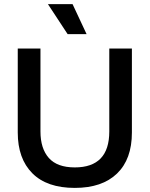

<svg xmlns="http://www.w3.org/2000/svg" viewBox="-20 -895 724 929"><path d="M307.1 -730 211.9 -875H331.1L398.9 -730ZM341.8 14.2Q207 14.2 136.5 -56.6Q65.9 -127.4 65.9 -253.9V-660.2H175.8V-258.8Q175.8 -176.3 216.3 -130.6Q256.8 -85 341.8 -85Q508.8 -85 508.8 -258.8V-660.2H618.2V-253.9Q618.2 -124.5 546.1 -55.2Q474.1 14.2 341.8 14.2Z"/></svg>

Font: Bricolage Grotesque Medium
Style: Regular
Weight: 500
Designer: Mathieu Triay
Foundry: Atelier Triay
Version: Version 1.000;gftools[0.9.30]